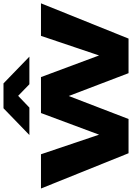

<svg xmlns="http://www.w3.org/2000/svg" viewBox="156 -930 774 1127"><g transform="rotate(-90 543.5 -367.0)"><path d="M207 0 0 -514H201L316 -173L443 -514H654L781 -173L896 -514H1087L880 0H677L543 -351L408 0ZM314 -582 471 -734H617L774 -582H612L544 -648L475 -582Z"/></g></svg>

Font: Special Gothic Extended Bold
Style: Regular
Weight: 700
Width: 7
Designer: Alistair McCready
Foundry: Monolith
Version: Version 1.000; ttfautohint (v1.8.4.7-5d5b)